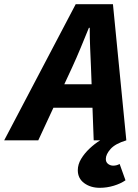

<svg xmlns="http://www.w3.org/2000/svg" viewBox="-84 -671 659 918"><path d="M393 227Q349 227 318.5 204.5Q288 182 288 143Q288 115 304 88.5Q320 62 344.5 39Q369 16 395 0H364L351 -349Q349 -396 347 -442Q345 -488 345 -538H341Q321 -489 302 -443Q283 -397 261 -349L99 0H-64L278 -651H456L520 0Q467 16 444.5 41.5Q422 67 422 89Q422 105 433 113Q444 121 457 121Q474 121 488 113L516 191Q493 207 460 217Q427 227 393 227ZM109 -156 136 -268H436L410 -156Z"/></svg>

Font: Source Sans 3 ExtraLight ExtraBold
Style: Italic
Weight: 800
Italic angle: -11°
Version: Version 3.052;hotconv 1.1.0;makeotfexe 2.6.0